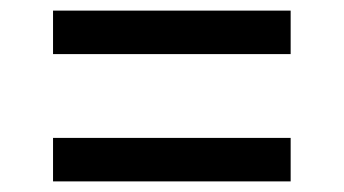

<svg xmlns="http://www.w3.org/2000/svg" viewBox="-20 -537 649 362"><path d="M80 -277H528V-195H80ZM80 -517H528V-435H80Z"/></svg>

Font: Exo Medium
Style: Regular
Weight: 500
Designer: Natanael Gama
Foundry: Natanael Gama
Version: Version 1.500; ttfautohint (v1.6)